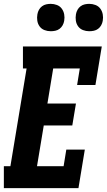

<svg xmlns="http://www.w3.org/2000/svg" viewBox="-23 -976 554 996"><path d="M-3 0V-114H31L115 -621H96V-735H505L472 -535H377L391 -621H253L223 -439H371L352 -325H204L169 -114H307L321 -200H417L384 0ZM440 -814Q423 -814 407.5 -820Q392 -826 382.5 -839Q373 -852 370.5 -868.5Q368 -885 371 -902Q373 -914 379 -925Q385 -936 395 -943.5Q405 -951 417 -953.5Q429 -956 440 -956Q457 -956 472.5 -950Q488 -944 497.5 -931Q507 -918 510 -901.5Q513 -885 510 -868Q508 -856 502 -845Q496 -834 486 -826.5Q476 -819 464 -816.5Q452 -814 440 -814ZM240 -814Q223 -814 207.5 -820Q192 -826 182.5 -839Q173 -852 170.5 -868.5Q168 -885 171 -902Q173 -914 179 -925Q185 -936 195 -943.5Q205 -951 217 -953.5Q229 -956 240 -956Q257 -956 272.5 -950Q288 -944 297.5 -931Q307 -918 310 -901.5Q313 -885 310 -868Q308 -856 302 -845Q296 -834 286 -826.5Q276 -819 264 -816.5Q252 -814 240 -814Z"/></svg>

Font: Iosevka Slab Heavy Oblique
Style: Regular
Weight: 900
Italic angle: -9°
Monospace: yes
Designer: Belleve Invis
Foundry: Belleve Invis
Version: Version 11.1.1; ttfautohint (v1.8.3)